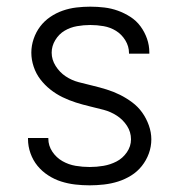

<svg xmlns="http://www.w3.org/2000/svg" viewBox="-20 -548 540 576"><path d="M249 8Q227 8 205.5 5.5Q184 3 163.5 -3.5Q143 -10 124.5 -22Q106 -34 92.5 -50.5Q79 -67 71.5 -88Q64 -109 64 -131Q64 -132 64 -132.5Q64 -133 64 -134H125Q125 -134 125 -133.5Q125 -133 125 -132Q125 -111 137 -93Q149 -75 167.5 -64.5Q186 -54 207 -50.5Q228 -47 249 -47Q270 -47 290.5 -50.5Q311 -54 329.5 -63.5Q348 -73 360.5 -91Q373 -109 373 -130Q373 -152 361 -170.5Q349 -189 330.5 -201Q312 -213 291 -218.5Q270 -224 249 -229Q228 -234 207.5 -240.5Q187 -247 167.5 -256.5Q148 -266 131 -279.5Q114 -293 101 -310Q88 -327 81 -348Q74 -369 74 -390Q74 -411 81 -431.5Q88 -452 100.5 -468.5Q113 -485 130.5 -497Q148 -509 168 -516Q188 -523 209 -525.5Q230 -528 251 -528Q272 -528 293 -525.5Q314 -523 333.5 -516Q353 -509 371 -497.5Q389 -486 401.5 -469Q414 -452 421 -432Q428 -412 428 -391Q428 -390 428 -389Q428 -388 428 -387H367Q367 -388 367 -388.5Q367 -389 367 -389Q367 -409 356 -427Q345 -445 328 -455.5Q311 -466 291 -469.5Q271 -473 251 -473Q231 -473 211 -469.5Q191 -466 174 -456Q157 -446 146 -428Q135 -410 135 -390Q135 -369 147 -350Q159 -331 177 -319Q195 -307 216 -301.5Q237 -296 258 -291Q279 -286 300 -279.5Q321 -273 340 -263.5Q359 -254 376.5 -241Q394 -228 406.5 -210.5Q419 -193 426.5 -172Q434 -151 434 -130Q434 -108 426.5 -87.5Q419 -67 405.5 -50Q392 -33 373.5 -21.5Q355 -10 334.5 -3.5Q314 3 292 5.5Q270 8 249 8Z"/></svg>

Font: Iosevka SS04 Light
Style: Regular
Weight: 300
Monospace: yes
Designer: Belleve Invis
Foundry: Belleve Invis
Version: Version 19.0.0; ttfautohint (v1.8.4)